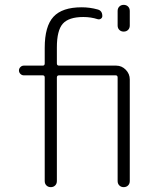

<svg xmlns="http://www.w3.org/2000/svg" viewBox="-20 -770 637 790"><path d="M464 -725Q464 -736 471 -743Q478 -750 489 -750Q500 -750 507 -743Q514 -736 514 -725V-665Q514 -654 507 -647Q500 -640 489 -640Q478 -640 471 -647Q464 -654 464 -665ZM78 -460Q70 -460 64 -466Q58 -472 58 -480Q58 -488 64 -494Q70 -500 78 -500H156Q164 -500 164 -509V-573Q164 -662 200 -701Q236 -740 316 -740Q350 -740 382 -731Q401 -726 401 -704Q401 -697 395 -693Q389 -689 382 -691Q354 -700 323 -700Q263 -700 238.5 -672.5Q214 -645 214 -575V-509Q214 -500 223 -500H458Q481 -500 497.5 -483Q514 -466 514 -443V-25Q514 -14 507 -7Q500 0 489 0Q478 0 471 -7Q464 -14 464 -25V-451Q464 -460 456 -460H223Q214 -460 214 -451V-25Q214 -14 207 -7Q200 0 189 0Q178 0 171 -7Q164 -14 164 -25V-451Q164 -460 156 -460Z"/></svg>

Font: Rounded Mplus 1c Light
Style: Regular
Weight: 300
Version: Version 1.059.20150529